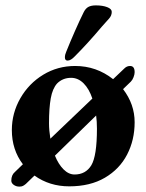

<svg xmlns="http://www.w3.org/2000/svg" viewBox="-20 -678 541 713"><path d="M22 0ZM437 -347Q480 -291 480 -224Q480 -158 452 -104Q424 -50 369.5 -18Q315 14 237 14Q164 14 108 -26L76 5Q70 10 65 12.5Q60 15 52 15Q40 15 31 8.5Q22 2 22 -7Q22 -28 35 -39L65 -68Q24 -122 24 -195Q24 -258 55.5 -313Q87 -368 140.5 -400.5Q194 -433 259 -433Q338 -433 400 -384L442 -424Q451 -433 463 -433Q480 -433 480 -410Q480 -402 476 -391.5Q472 -381 466 -375ZM167 -163 323 -312Q311 -348 290.5 -368.5Q270 -389 244 -389Q213 -389 192 -368Q175 -349 168.5 -313Q162 -277 162 -220Q162 -195 167 -163ZM337 -249 184 -100Q197 -68 216 -49Q235 -30 257 -30Q298 -30 319 -64Q340 -99 340 -200Q340 -227 337 -249ZM221 -465Q221 -475 226 -486Q240 -521 258 -562Q276 -603 291 -633Q298 -647 308.5 -652.5Q319 -658 336 -658Q361 -658 378 -651.5Q395 -645 395 -634Q395 -620 385 -609L359 -580Q306 -517 258 -469Q243 -453 231 -453Q221 -453 221 -465Z"/></svg>

Font: EB Garamond
Style: Bold
Weight: 700
Designer: Georg Duffner and Octavio Pardo
Foundry: Georg Duffner
Version: Version 1.000; ttfautohint (v1.6)